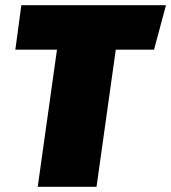

<svg xmlns="http://www.w3.org/2000/svg" viewBox="-20 -718 658 738"><path d="M618 -698 572 -527H425L351 0H125L199 -527H39L62 -698Z"/></svg>

Font: Fira Sans Ultra
Style: Italic
Weight: 950
Italic angle: -8°
Designer: Carrois Corporate & Edenspiekermann AG
Foundry: Carrois Corporate GbR & Edenspiekermann AG
Version: Version 4.203;PS 004.203;hotconv 1.0.88;makeotf.lib2.5.64775